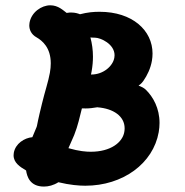

<svg xmlns="http://www.w3.org/2000/svg" viewBox="-20 -700 698 725"><path d="M91.5 -614.1C90.9 -610.9 90.6 -607.6 90.6 -604.2C90.6 -587.4 98.3 -569.8 117.8 -559.1C140.1 -546.2 171.7 -520.1 171.7 -460.7C171.7 -450.1 170.7 -438.3 168.4 -425.4C162.8 -393.4 149.7 -354.9 138.7 -309.4C107 -181 131.5 -254.8 102.2 -182C71.7 -179.2 38.3 -157.7 32.1 -122.9C31.5 -119.6 31.3 -116.5 31.3 -113.5C31.3 -85.4 55.5 -69.9 78.5 -56.3C81.9 -34.7 92 4.5 146 4.5C162.8 4.5 182.2 -0.2 200.5 -11.9C243.3 -1.4 278.8 1.3 302 1.3C444.5 1.3 558.5 -83.1 579.3 -200.9C581.4 -213.1 582.4 -224.7 582.4 -235.9C582.4 -291 558.4 -334.4 530.2 -361.6C523.2 -368.2 514.9 -372.2 503.2 -376.7C506.5 -379.1 514 -384.1 521 -393.9C536.8 -416.6 548.6 -442.2 553.6 -470.4C555.2 -479.7 556 -488.9 556 -497.9C556 -585.2 480 -655.5 356.1 -655.5C333.3 -655.5 311.2 -653.7 282 -646.2C274.7 -649.1 263.9 -652.7 249 -652.7C245.1 -652.7 242.7 -653 231.7 -651.2C218.6 -660.9 199.8 -680 169.9 -680C136.8 -680 98.5 -654.1 91.5 -614.1ZM322.8 -127C306.4 -127 279.6 -128.6 238.4 -140.5C243.2 -152.2 251.3 -168.9 260.2 -190.2C274.5 -226.1 281.2 -259.6 289.3 -290.8C292.1 -290.6 296.7 -290.5 303.6 -290.5C317.5 -290.5 330.7 -292.1 347.8 -295C348.1 -295 348.8 -294.7 349.1 -294.7C407.6 -290 450.6 -261.6 450.6 -215.5C450.6 -211 450.2 -206.3 449.3 -201.4C442.4 -161.9 397.6 -127 322.8 -127ZM338.8 -557.7C359.5 -557.7 412.6 -534 412.6 -491.3C412.6 -488.3 412.3 -485.2 411.7 -481.9C406.2 -450.3 370.1 -418.6 325.1 -418.6C324.5 -418.6 324 -418.6 323.6 -418.7C324.2 -421.5 325 -425.3 326.1 -431.4C329.4 -450.3 331 -468.4 331 -485.9C331 -511.4 327.6 -535.5 321.4 -558.6C324.3 -558.3 330.3 -557.7 338.8 -557.7Z"/></svg>

Font: TudorRose
Style: BoldOblique
Weight: 500
Version: Version 001.000